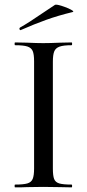

<svg xmlns="http://www.w3.org/2000/svg" viewBox="-20 -808 375 828"><path d="M289 -12Q291 -12 291 -6Q291 0 289 0Q258 0 239 -1L166 -2L96 -1Q78 0 45 0Q43 0 43 -6Q43 -12 45 -12Q81 -12 98 -17Q115 -22 121 -36.5Q127 -51 127 -81V-544Q127 -574 121 -588Q115 -602 98 -607.5Q81 -613 45 -613Q43 -613 43 -619Q43 -625 45 -625L96 -624Q140 -622 166 -622Q196 -622 240 -624L289 -625Q291 -625 291 -619Q291 -613 289 -613Q254 -613 237 -607Q220 -601 214 -586.5Q208 -572 208 -542V-81Q208 -50 213.5 -36Q219 -22 235.5 -17Q252 -12 289 -12ZM69 -678Q65 -678 64 -682.5Q63 -687 66 -689Q102 -709 169 -755Q201 -777 217 -787Q222 -790 245 -783Q268 -776 285 -767Q302 -758 293 -756Q231 -741 179.5 -722.5Q128 -704 71 -679Z"/></svg>

Font: Cormorant Infant Medium
Style: Regular
Weight: 500
Designer: Christian Thalmann (Catharsis Fonts)
Version: Version 3.000